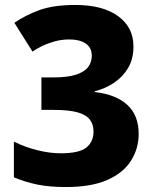

<svg xmlns="http://www.w3.org/2000/svg" viewBox="-20 -744 623 774"><path d="M518 -557Q518 -506 496.5 -470Q475 -434 440 -410.5Q405 -387 362 -376V-373Q448 -363 493.5 -321Q539 -279 539 -204Q539 -145 508 -96Q477 -47 412.5 -18.5Q348 10 246 10Q179 10 130.5 0Q82 -10 36 -29V-173Q83 -150 132.5 -138Q182 -126 224 -126Q300 -126 328.5 -149.5Q357 -173 357 -214Q357 -242 342.5 -261.5Q328 -281 293 -291Q258 -301 196 -301H147V-432H197Q253 -432 286.5 -443Q320 -454 335 -473.5Q350 -493 350 -519Q350 -552 325.5 -568.5Q301 -585 260 -585Q227 -585 198 -576.5Q169 -568 147 -557Q125 -546 111 -536L38 -652Q81 -682 138 -703Q195 -724 284 -724Q394 -724 456 -679Q518 -634 518 -557Z"/></svg>

Font: Noto Sans Syriac Eastern ExtraBold
Style: Regular
Weight: 800
Designer: Patrick Giasson and the Monotype Design Team
Foundry: Monotype Imaging Inc.
Version: Version 3.001